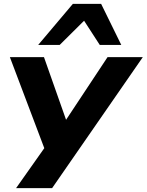

<svg xmlns="http://www.w3.org/2000/svg" viewBox="-20 -791 757 991"><path d="M63 180 219 -41 228 25 31 -496H207L329 -150H306L535 -496H717L249 180ZM177 -559 356 -771H502L606 -559H495L414 -684L288 -559Z"/></svg>

Font: Nunito Sans 10pt Expanded ExtraBold
Style: Italic
Weight: 800
Width: 7
Italic angle: -9°
Designer: Vernon Adams
Foundry: Vernon Adams
Version: Version 3.101;gftools[0.9.27]